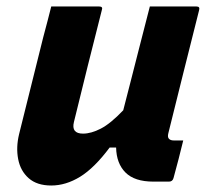

<svg xmlns="http://www.w3.org/2000/svg" viewBox="-20 -560 640 592"><path d="M138 -540H286Q298 -540 294 -529Q272 -442 250.5 -356.5Q229 -271 208 -184Q199 -148 236 -148Q261 -148 291 -163.5Q321 -179 360 -220Q372 -266 383.5 -311.5Q395 -357 409 -411.5Q423 -466 442 -540H586Q597 -540 594 -529Q570 -433 544.5 -332Q519 -231 499 -149Q496 -137 501 -132Q506 -127 515 -127H545Q538 -98 530.5 -69Q523 -40 515 -11Q512 0 501 0H453Q395 0 367 -28Q339 -56 338 -105H318Q271 -42 227 -15Q183 12 138 12Q94 12 68.5 -10.5Q43 -33 36 -69.5Q29 -106 39 -147Q57 -221 76 -295.5Q95 -370 113 -444Q120 -470 126.5 -495Q133 -520 138 -540Z"/></svg>

Font: Recursive Mn Lnr St XBd
Style: Italic
Weight: 800
Italic angle: -15°
Monospace: yes
Version: Version 1.079;hotconv 1.0.112;makeotfexe 2.5.65598; ttfautoh